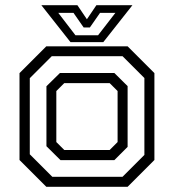

<svg xmlns="http://www.w3.org/2000/svg" viewBox="-20 -718 668 738"><path d="M158 0 55 -103V-437L158 -540H470.5L573.5 -437V-103L470.5 0ZM181 -38.5H451L535 -122.5V-418L451 -502H179L94.5 -417.5V-125ZM212.5 -102.5 158.5 -156V-386.5L210.5 -437.5H419.5L470.5 -387V-153.5L419.5 -102.5ZM227 -141.5H401.5L432 -172V-368L401.5 -398.5H227L196.5 -368V-172ZM251 -556 139 -698H277.5L314 -644L350.5 -698H489L377 -556ZM270 -582.5H357L423.5 -668.5H364.5L325.5 -612.5H301.5L262.5 -668.5H204Z"/></svg>

Font: Tourney
Style: Regular
Weight: 400
Designer: Tyler Finck
Foundry: Etcetera Type Co
Version: Version 1.015